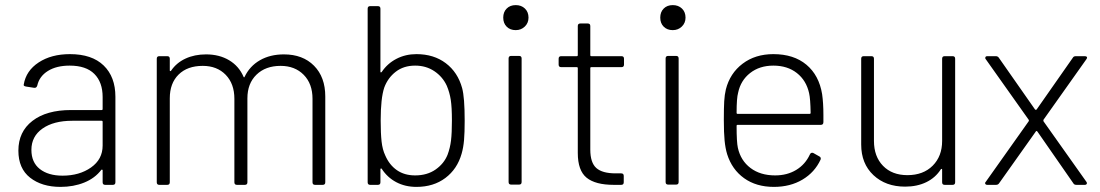

<svg xmlns="http://www.w3.org/2000/svg" viewBox="-20 -724 4308 752"><path d="M52 -134Q52 -208 107 -250.5Q162 -293 258 -293H378Q382 -293 382 -297V-344Q382 -402 349.5 -434.5Q317 -467 253 -467Q201 -467 167.5 -446Q134 -425 126 -389Q123 -379 114 -380L82 -385Q71 -387 73 -393Q82 -447 131.5 -479.5Q181 -512 254 -512Q340 -512 386 -467.5Q432 -423 432 -345V-10Q432 0 422 0H392Q382 0 382 -10V-57Q382 -59 380 -59.5Q378 -60 377 -59Q352 -26 310 -9Q268 8 217 8Q144 8 98 -28Q52 -64 52 -134ZM225 -36Q291 -36 336.5 -68Q382 -100 382 -154V-247Q382 -251 378 -251H263Q190 -251 146.5 -220.5Q103 -190 103 -137Q103 -88 136 -62Q169 -36 225 -36Z M594 -10V-494Q594 -504 604 -504H635Q645 -504 645 -494V-448Q645 -446 646.5 -445.5Q648 -445 650 -447Q671 -478 706.5 -494.5Q742 -511 787 -511Q839 -511 877.5 -488Q916 -465 934 -423Q935 -421 936 -421Q937 -421 938 -423Q958 -465 998 -488Q1038 -511 1092 -511Q1166 -511 1210 -466.5Q1254 -422 1254 -346V-10Q1254 0 1244 0H1214Q1204 0 1204 -10V-337Q1204 -396 1169.5 -431Q1135 -466 1079 -466Q1020 -466 984.5 -431.5Q949 -397 949 -339V-10Q949 0 939 0H908Q898 0 898 -10V-337Q898 -396 864 -431Q830 -466 774 -466Q714 -466 679.5 -432Q645 -398 645 -339V-10Q645 0 635 0H604Q594 0 594 -10Z M1475 -63Q1473 -65 1471.5 -64Q1470 -63 1470 -61V-10Q1470 0 1460 0H1430Q1420 0 1420 -10V-690Q1420 -700 1430 -700H1460Q1470 -700 1470 -690V-443Q1470 -441 1471.5 -440.5Q1473 -440 1475 -442Q1497 -475 1532.5 -493.5Q1568 -512 1611 -512Q1679 -512 1726 -476.5Q1773 -441 1790 -379Q1800 -343 1800 -251Q1800 -205 1797.5 -175.5Q1795 -146 1788 -122Q1771 -62 1724.5 -27Q1678 8 1611 8Q1567 8 1532 -10.5Q1497 -29 1475 -63ZM1489 -115Q1505 -78 1534.5 -57.5Q1564 -37 1606 -37Q1653 -37 1686 -60Q1719 -83 1733 -118Q1743 -145 1746.5 -174Q1750 -203 1750 -252Q1750 -304 1745.5 -333Q1741 -362 1730 -388Q1714 -423 1681.5 -445Q1649 -467 1606 -467Q1561 -467 1530 -443Q1499 -419 1485 -381Q1471 -339 1471 -252Q1471 -202 1474.5 -170Q1478 -138 1489 -115Z M1972 -11V-495Q1972 -505 1982 -505H2013Q2023 -505 2023 -495V-11Q2023 -1 2013 -1H1982Q1972 -1 1972 -11ZM2000 -704Q2022 -704 2036 -690.5Q2050 -677 2050 -655Q2050 -634 2035.5 -620Q2021 -606 2000 -606Q1978 -606 1964.5 -619.5Q1951 -633 1951 -655Q1951 -677 1964.5 -690.5Q1978 -704 2000 -704Z M2243 -125V-457Q2243 -461 2239 -461H2178Q2168 -461 2168 -471V-494Q2168 -504 2178 -504H2239Q2243 -504 2243 -508V-622Q2243 -632 2253 -632H2282Q2292 -632 2292 -622V-508Q2292 -504 2296 -504H2414Q2424 -504 2424 -494V-471Q2424 -461 2414 -461H2296Q2292 -461 2292 -457V-138Q2292 -87 2315.5 -66Q2339 -45 2391 -45H2413Q2423 -45 2423 -35V-10Q2423 0 2413 0H2384Q2312 0 2277.5 -28Q2243 -56 2243 -125Z M2587 -11V-495Q2587 -505 2597 -505H2628Q2638 -505 2638 -495V-11Q2638 -1 2628 -1H2597Q2587 -1 2587 -11ZM2615 -704Q2637 -704 2651 -690.5Q2665 -677 2665 -655Q2665 -634 2650.5 -620Q2636 -606 2615 -606Q2593 -606 2579.5 -619.5Q2566 -633 2566 -655Q2566 -677 2579.5 -690.5Q2593 -704 2615 -704Z M2828 -120Q2821 -143 2818 -173.5Q2815 -204 2815 -254Q2815 -302 2816.5 -327.5Q2818 -353 2823 -374Q2839 -437 2888.5 -474.5Q2938 -512 3009 -512Q3089 -512 3138.5 -470.5Q3188 -429 3200 -355Q3205 -320 3205 -274V-246Q3205 -235 3195 -235H2869Q2865 -235 2865 -231Q2865 -167 2870 -145Q2881 -95 2919.5 -66Q2958 -37 3016 -37Q3063 -37 3098.5 -58.5Q3134 -80 3152 -119Q3156 -128 3165 -125L3188 -112Q3197 -108 3194 -99Q3171 -49 3123 -20.5Q3075 8 3011 8Q2942 8 2894.5 -26Q2847 -60 2828 -120ZM2869 -278H3151Q3155 -278 3155 -282Q3154 -338 3149 -359Q3138 -409 3101 -438Q3064 -467 3009 -467Q2955 -467 2918 -438Q2881 -409 2871 -361Q2865 -340 2865 -282Q2865 -278 2869 -278Z M3353 -158V-494Q3353 -504 3363 -504H3393Q3403 -504 3403 -494V-172Q3403 -111 3438.5 -74.5Q3474 -38 3534 -38Q3596 -38 3633 -75Q3670 -112 3670 -172V-494Q3670 -504 3680 -504H3711Q3721 -504 3721 -494V-10Q3721 0 3711 0H3680Q3670 0 3670 -10V-60Q3670 -62 3668 -62.5Q3666 -63 3665 -61Q3644 -28 3608 -10.5Q3572 7 3525 7Q3449 7 3401 -38Q3353 -83 3353 -158Z M3841 -12 4009 -249Q4011 -252 4009 -255L3841 -492Q3839 -493 3839 -497Q3839 -504 3847 -504H3880Q3888 -504 3892 -498L4034 -295Q4035 -294 4037 -294Q4039 -294 4040 -295L4182 -498Q4185 -504 4194 -504H4229Q4235 -504 4237 -500.5Q4239 -497 4235 -492L4067 -255Q4066 -252 4067 -249L4235 -12Q4237 -10 4237 -6Q4237 -4 4235 -2Q4233 0 4229 0H4196Q4187 0 4184 -6L4043 -209Q4041 -211 4040 -211Q4037 -211 4037 -209L3893 -6Q3889 0 3881 0H3847Q3841 0 3839 -4Q3837 -8 3841 -12Z"/></svg>

Font: Barlow GEO Light
Style: Regular
Weight: 300
Designer: Jeremy Tribby
Foundry: Tribby Type
Version: Version 1.408